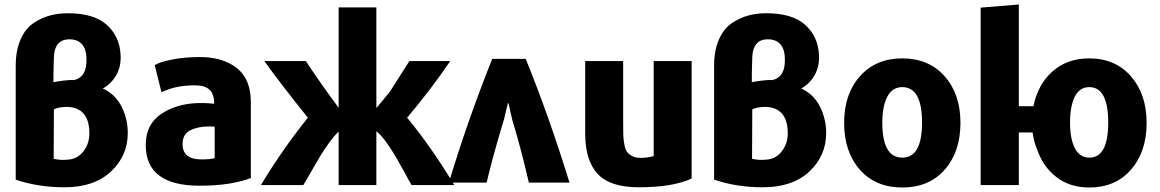

<svg xmlns="http://www.w3.org/2000/svg" viewBox="-20 -813 5166 855"><path d="M517 -569Q520 -518 498 -479Q476 -440 438 -419Q494 -393 521.5 -338Q549 -283 549 -221Q549 -119 474 -49Q399 21 267 21Q150 21 50 -13V-520Q50 -588 71.5 -637Q93 -686 129 -710Q165 -734 202.5 -744Q240 -754 282 -754Q399 -754 456 -702Q513 -650 517 -569ZM378 -219Q378 -332 282 -337Q241 -337 220 -326Q220 -289 219.5 -215.5Q219 -142 219 -106Q228 -103 253 -101Q272 -101 281 -102Q324 -104 351 -138.5Q378 -173 378 -219ZM218 -447Q264 -456 303 -457Q304 -457 305.5 -456.5Q307 -456 308 -456Q368 -469 365 -551Q365 -593 345 -616Q325 -639 285 -638Q223 -635 220 -559Q220 -547 219 -523Q218 -499 218 -486Z M1097 -358V-20Q1007 14 869 14Q629 14 629 -167Q629 -259 697 -305Q765 -351 861 -354H890Q904 -354 934 -351Q934 -393 913.5 -413Q893 -433 847 -433Q761 -433 699 -402L669 -523Q691 -537 747 -548Q803 -559 870 -559Q973 -559 1035 -509.5Q1097 -460 1097 -358ZM936 -109V-249Q915 -251 887 -249Q842 -244 817.5 -226.5Q793 -209 793 -171Q793 -103 878 -103Q917 -103 936 -109Z M1331 11H1142Q1235 -144 1351 -289Q1238 -429 1157 -541H1342Q1405 -445 1488 -333V-780H1656V-332L1715 -403L1803 -541H1985Q1898 -413 1793 -289Q1901 -158 2003 11H1813Q1805 -1 1775.5 -56Q1746 -111 1714.5 -159Q1683 -207 1656 -229V11H1488V-227Q1467 -207 1443 -173.5Q1419 -140 1404 -114.5Q1389 -89 1363.5 -45Q1338 -1 1331 11Z M1979 0Q2061 -273 2172 -551H2321Q2423 -301 2516 0H2335Q2300 -152 2261 -280Q2258 -292 2254 -310.5Q2250 -329 2247.5 -340Q2245 -351 2243 -355H2242Q2241 -353 2224 -280Q2176 -123 2147 0Z M3060 -18Q2976 21 2825 21Q2696 21 2641 -39Q2586 -99 2586 -217V-541H2755V-267Q2755 -231 2755.5 -213Q2756 -195 2760 -171.5Q2764 -148 2772 -137Q2780 -126 2795 -118Q2810 -110 2832 -110Q2863 -110 2891 -118V-541H3060Z M3627 -569Q3630 -518 3608 -479Q3586 -440 3548 -419Q3604 -393 3631.5 -338Q3659 -283 3659 -221Q3659 -119 3584 -49Q3509 21 3377 21Q3260 21 3160 -13V-520Q3160 -588 3181.5 -637Q3203 -686 3239 -710Q3275 -734 3312.5 -744Q3350 -754 3392 -754Q3509 -754 3566 -702Q3623 -650 3627 -569ZM3488 -219Q3488 -332 3392 -337Q3351 -337 3330 -326Q3330 -289 3329.5 -215.5Q3329 -142 3329 -106Q3338 -103 3363 -101Q3382 -101 3391 -102Q3434 -104 3461 -138.5Q3488 -173 3488 -219ZM3328 -447Q3374 -456 3413 -457Q3414 -457 3415.5 -456.5Q3417 -456 3418 -456Q3478 -469 3475 -551Q3475 -593 3455 -616Q3435 -639 3395 -638Q3333 -635 3330 -559Q3330 -547 3329 -523Q3328 -499 3328 -486Z M4257 -266Q4257 -137 4187 -57.5Q4117 22 3998 22Q3879 22 3809 -57.5Q3739 -137 3739 -266Q3739 -394 3809.5 -473.5Q3880 -553 3998 -553Q4116 -553 4186.5 -473.5Q4257 -394 4257 -266ZM4086 -267Q4086 -425 3998 -425Q3953 -425 3931 -382Q3909 -339 3909 -267Q3909 -111 3998 -111Q4086 -111 4086 -267Z M5086 -266Q5086 -137 5016.5 -57.5Q4947 22 4831 22Q4744 22 4683.5 -25Q4623 -72 4596 -154Q4585 -179 4578 -223H4517V11H4347V-779L4517 -793V-340H4582Q4602 -438 4667.5 -495.5Q4733 -553 4830 -553Q4947 -553 5016.5 -473Q5086 -393 5086 -266ZM4915 -267Q4915 -425 4831 -425Q4787 -425 4766 -382Q4745 -339 4745 -267Q4745 -195 4766.5 -153Q4788 -111 4831 -111Q4915 -111 4915 -267Z"/></svg>

Font: Repo
Style: ExtraBold
Weight: 800
Designer: Stefan Peev
Foundry: Context Ltd
Version: Version 001.000